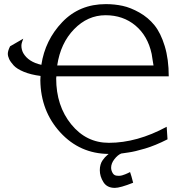

<svg xmlns="http://www.w3.org/2000/svg" viewBox="-20 -731 871 933"><path d="M18 -470Q18 -484 29 -506L93 -543L87 -526Q84 -517 84 -509Q84 -490 93 -473Q118 -430 181 -416Q199 -536 282.5 -623.5Q366 -711 494 -711Q537 -711 576 -702.5Q615 -694 657.5 -670Q700 -646 730.5 -608.5Q761 -571 780.5 -507Q800 -443 800 -360H254Q253 -357 253 -350Q253 -217 326 -127Q399 -37 509 -37Q646 -37 790 -115L794 -54Q735 -24 684.5 -9Q634 6 603.5 10Q573 14 569 15Q552 22 536 42.5Q520 63 520 84Q520 97 527.5 110Q535 123 551 123Q567 125 585 117H586Q592 115 601 110.5Q610 106 612 105Q617 122 619 127L627 157Q564 182 538 182Q500 182 482.5 154Q465 126 465 96Q465 82 468.5 69.5Q472 57 478.5 48Q485 39 490 33.5Q495 28 502 22L508 17Q368 16 273 -87.5Q178 -191 176 -341Q176 -354 177 -362Q130 -368 96 -382Q62 -396 46.5 -413Q31 -430 24.5 -444Q18 -458 18 -470ZM258 -413H726Q725 -416 722 -437Q719 -458 717 -469Q698 -557 638 -607Q578 -657 493 -657Q406 -657 340 -589Q274 -521 258 -413Z"/></svg>

Font: Coval
Style: ExtraLight
Weight: 250
Foundry: Context Ltd
Version: Version 001.000